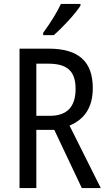

<svg xmlns="http://www.w3.org/2000/svg" viewBox="-20 -963 549 983"><path d="M392 -934V-943H292C271 -898 237 -844 201 -795V-783H255C298 -819 367 -894 392 -934ZM228 -714H80V0H166V-298H258L399 0H496L336 -320C412 -352 455 -412 455 -512C455 -647 384 -714 228 -714ZM227 -637C323 -637 367 -600 367 -508C367 -416 323 -370 235 -370H166V-637Z"/></svg>

Font: Noto Sans Lao Looped Condensed
Style: Regular
Weight: 400
Width: 3
Designer: Mark Frömberg, Ben Mitchell
Foundry: The Fontpad Ltd
Version: Version 1.002